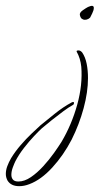

<svg xmlns="http://www.w3.org/2000/svg" viewBox="-198 -356 378 659"><path d="M93 -288Q88 -288 83 -291.5Q78 -295 76 -305Q75 -313 86.5 -321Q98 -329 104 -332Q109 -334 112 -335Q115 -336 117 -336Q124 -336 124 -329Q124 -321 118.5 -310Q113 -299 113 -299Q112 -295 106 -291.5Q100 -288 93 -288ZM-132 283Q-160 283 -172 264Q-178 253 -178 241Q-178 228 -173 214.5Q-168 201 -160 187Q-146 164 -127 142Q-108 120 -89 102Q-70 84 -59 74Q-38 57 -9.5 34Q19 11 49 -5Q51 -6 53 -6Q56 -6 56 -3Q56 3 51 5Q38 12 18.5 26.5Q-1 41 -20.5 56.5Q-40 72 -54 84Q-64 93 -81 111Q-98 129 -115.5 151.5Q-133 174 -145 197Q-149 205 -154 218.5Q-159 232 -159 244Q-159 254 -153.5 260.5Q-148 267 -135 267Q-114 267 -92 252Q-70 237 -49.5 214.5Q-29 192 -13 169.5Q3 147 13 131Q48 72 67 3.5Q86 -65 81 -127Q78 -156 65 -179V-180Q65 -183 71 -183Q78 -183 84 -176Q95 -160 99.5 -137Q104 -114 104 -88Q104 -40 89 15.5Q74 71 48 123Q20 177 -18.5 219Q-57 261 -97 276Q-115 283 -132 283Z"/></svg>

Font: Waterfall
Style: Regular
Weight: 400
Designer: Robert E. Leuschke
Foundry: Robert E. Leuschke
Version: Version 1.010; ttfautohint (v1.8.3)